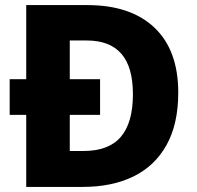

<svg xmlns="http://www.w3.org/2000/svg" viewBox="-20 -734 773 754"><path d="M323 -714Q493 -714 586.5 -625.5Q680 -537 680 -370Q680 -247 634 -164.5Q588 -82 504 -41Q420 0 305 0H83V-283H18V-423H83V-714ZM321 -575H254V-423H373V-283H254V-141H307Q407 -141 454.5 -196.5Q502 -252 502 -364Q502 -471 456.5 -523Q411 -575 321 -575Z"/></svg>

Font: Noto Sans Meetei Mayek ExtraBold
Style: Regular
Weight: 800
Designer: Monotype Design Team and Neelakash Kshetrimayum
Foundry: Monotype Imaging Inc.
Version: Version 2.002; ttfautohint (v1.8.4.7-5d5b)